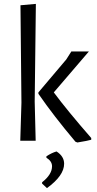

<svg xmlns="http://www.w3.org/2000/svg" viewBox="-20 -722 496 985"><path d="M164 -702 158 -201 163 0H84L90 -195L85 -695ZM436 -458 256 -248Q325 -155 448 -14V-5Q432 0 377 9L367 5Q254 -129 177 -241V-248L320 -417L346 -458ZM270 55Q309 80 309 118Q309 179 221 243L196 220V213Q247 173 247 131Q247 105 218 87V80Q245 62 270 55Z"/></svg>

Font: Alegreya Sans SC
Style: Regular
Weight: 400
Designer: Juan Pablo del Peral
Foundry: Huerta Tipografica
Version: Version 2.007